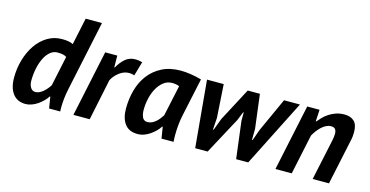

<svg xmlns="http://www.w3.org/2000/svg" viewBox="-73 -1043 2699 1399"><g transform="rotate(15 1276.0 -343.0)"><path d="M442 -176Q433 -134 429 -98Q425 -62 425 -30Q425 -22 425 -14.5Q425 -7 426 1H342L328 -85H324Q313 -67 295.5 -49.5Q278 -32 257 -17.5Q236 -3 212.5 5.5Q189 14 166 14Q104 14 70.5 -30Q37 -74 37 -151Q37 -221 56 -286Q75 -351 109.5 -401.5Q144 -452 193.5 -482Q243 -512 303 -512Q332 -512 351 -508.5Q370 -505 387 -497L430 -700H553ZM365 -394Q353 -402 337.5 -405.5Q322 -409 296 -409Q266 -409 241.5 -388.5Q217 -368 200 -333.5Q183 -299 173.5 -254Q164 -209 164 -160Q164 -131 177 -110Q190 -89 214 -89Q229 -89 244.5 -96.5Q260 -104 273.5 -116Q287 -128 298.5 -142Q310 -156 317 -168Z M722 -500 723 -412H727Q749 -452 780.5 -480Q812 -508 860 -508Q881 -508 910 -500L879 -393Q869 -396 860 -398Q851 -400 841 -400Q800 -400 765.5 -373.5Q731 -347 713 -312L648 0H525L631 -500Z M1294 -200Q1286 -162 1282.5 -123Q1279 -84 1279 -49Q1279 -35 1279.5 -22.5Q1280 -10 1281 1H1190L1176 -85H1172Q1161 -67 1143.5 -49.5Q1126 -32 1105 -17.5Q1084 -3 1060.5 5.5Q1037 14 1012 14Q946 14 914.5 -29Q883 -72 883 -144Q883 -217 901.5 -284Q920 -351 959 -402Q998 -453 1057.5 -483.5Q1117 -514 1199 -514Q1234 -514 1275.5 -507.5Q1317 -501 1356 -490ZM1059 -89Q1077 -89 1093 -96.5Q1109 -104 1122.5 -116Q1136 -128 1146.5 -142Q1157 -156 1165 -168L1215 -401Q1204 -406 1189.5 -408.5Q1175 -411 1161 -411Q1125 -411 1097 -389.5Q1069 -368 1049.5 -333.5Q1030 -299 1020 -255.5Q1010 -212 1010 -168Q1010 -136 1020.5 -112.5Q1031 -89 1059 -89Z M1798 -500 1830 -244 1829 -161H1834L1864 -245L1980 -500H2100L1845 5H1754L1719 -275V-338H1715L1689 -274L1539 5H1445L1399 -500H1525L1541 -249L1535 -160H1540L1574 -250L1706 -500Z M2330 0 2396 -310Q2402 -338 2402 -359Q2402 -381 2393 -393.5Q2384 -406 2360 -406Q2342 -406 2324 -397Q2306 -388 2290 -373Q2274 -358 2260 -339.5Q2246 -321 2236 -302L2172 0H2049L2155 -500H2248L2243 -412H2247Q2260 -428 2277.5 -446Q2295 -464 2318 -479Q2341 -494 2369.5 -504Q2398 -514 2434 -514Q2479 -514 2506 -489.5Q2533 -465 2533 -408Q2533 -393 2531.5 -376Q2530 -359 2525 -339L2453 0Z"/></g></svg>

Font: PT Sans
Style: Bold Italic
Weight: 700
Italic angle: -12°
Designer: A.Korolkova, O.Umpeleva, V.Yefimov
Foundry: ParaType Ltd
Version: Version 2.003W OFL